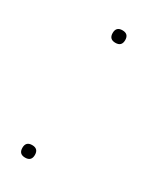

<svg xmlns="http://www.w3.org/2000/svg" viewBox="-106 -386 345 425"><g transform="rotate(30 66.0 -173.0)"><path d="M79 -317Q63 -317 63 -333Q63 -349 79 -349Q95 -349 95 -333Q95 -317 79 -317ZM33 3Q17 3 17 -13Q17 -29 33 -29Q49 -29 49 -13Q49 3 33 3Z"/></g></svg>

Font: Alumni Sans Pinstripe
Style: Italic
Weight: 400
Italic angle: -8°
Designer: Robert E. Leuschke
Foundry: Robert E. Leuschke
Version: Version 1.010; ttfautohint (v1.8.4.7-5d5b)